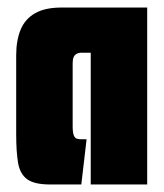

<svg xmlns="http://www.w3.org/2000/svg" viewBox="-20 -490 436 510"><path d="M113 0Q71 0 52 -14Q33 -28 28 -57.5Q23 -87 23 -133V-343Q23 -382 34.5 -410.5Q46 -439 72.5 -454.5Q99 -470 144 -470H371V0H221V-350H197Q189 -350 183.5 -347Q178 -344 175.5 -338Q173 -332 173 -322V-155Q173 -138 176 -130.5Q179 -123 184.5 -121.5Q190 -120 199 -120H210L196 0Z"/></svg>

Font: Smooch Sans Thin Black
Style: Regular
Weight: 900
Version: Version 1.010